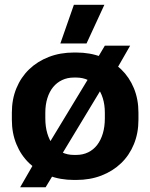

<svg xmlns="http://www.w3.org/2000/svg" viewBox="-20 -754 639 816"><path d="M65.6 42H173.8L230 -50.8L236.8 -88L427.2 -403L459.8 -432L533.2 -560H425.6L364.2 -456.2L360.2 -427.8L169.4 -113L132 -73.4ZM294.4 10.8H304.4Q362.8 10.8 411.3 -8Q459.8 -26.8 494.8 -60.5Q529.8 -94.2 549.1 -141.3Q568.4 -188.4 568.4 -244.6V-275.4Q568.4 -332 549.1 -378.9Q529.8 -425.8 494.8 -459.5Q459.8 -493.2 411.3 -512Q362.8 -530.8 304.4 -530.8H294.4Q236 -530.8 187.5 -512Q139 -493.2 104 -459.5Q69 -425.8 49.7 -378.9Q30.4 -332 30.4 -275.4V-244.6Q30.4 -188.4 49.7 -141.3Q69 -94.2 104 -60.5Q139 -26.8 187.5 -8Q236 10.8 294.4 10.8ZM293.6 -95.6Q266.2 -95.6 243.7 -106.5Q221.2 -117.4 205.4 -137.8Q189.6 -158.2 181.1 -187Q172.6 -215.8 172.6 -251.2V-274.8Q172.6 -308.8 181.3 -336.7Q190 -364.6 205.8 -383.9Q221.6 -403.2 244.1 -413.8Q266.6 -424.4 293.6 -424.4H304.6Q331.6 -424.4 354.1 -413.8Q376.6 -403.2 392.4 -383.9Q408.2 -364.6 416.9 -336.7Q425.6 -308.8 425.6 -274.8V-251.2Q425.6 -215.8 417.1 -187Q408.6 -158.2 392.8 -137.8Q377 -117.4 354.5 -106.5Q332 -95.6 304.6 -95.6ZM347.8 -569.4 423.6 -733.6H294L236.6 -569.4Z"/></svg>

Font: Fixel Variable
Style: Regular
Weight: 100
Width: 3
Designer: AlfaBravo + MacPaw
Foundry: Kyrylo Tkachov, Marchela Mozhyna, Serhii Makarenko, Maria Weinstein, Zakhar Kryvoshyya
Version: Version 1.211